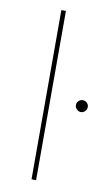

<svg xmlns="http://www.w3.org/2000/svg" viewBox="-85 -786 471 829"><g transform="rotate(10 150.0 -371.0)"><path d="M115 0V-742H135V0ZM274 -323Q264 -323 256 -331Q248 -339 248 -349Q248 -360 256 -367.5Q264 -375 274 -375Q285 -375 292.5 -367.5Q300 -360 300 -349Q300 -339 292.5 -331Q285 -323 274 -323Z"/></g></svg>

Font: Montserrat Thin Thin
Style: Regular
Weight: 250
Version: Version 9.000